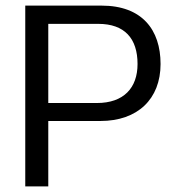

<svg xmlns="http://www.w3.org/2000/svg" viewBox="-20 -664 622 684"><path d="M552 -436C552 -558 486 -644 342 -644H70V0H152V-233H338C470 -233 552 -311 552 -436ZM325 -297H152V-579H330C424 -579 470 -527 470 -436C470 -351 421 -297 325 -297Z"/></svg>

Font: Kanit Light
Style: Regular
Weight: 300
Designer: Katatrad Team
Foundry: CadsonDemak
Version: Version 1.000;PS 001.000;hotconv 1.0.88;makeotf.lib2.5.64775